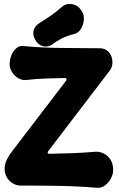

<svg xmlns="http://www.w3.org/2000/svg" viewBox="-20 -915 592 955"><path d="M28 -596Q28 -618 36.5 -639.5Q45 -661 61 -675Q77 -689 97 -686Q192 -677 287 -676.5Q382 -676 476 -675Q498 -675 513 -663Q528 -651 534.5 -633Q541 -615 538.5 -595Q536 -575 523 -560L219 -162Q216 -158 217.5 -154Q219 -150 225 -150Q283 -151 338 -153Q393 -155 452 -160Q473 -162 494 -152.5Q515 -143 529 -122Q543 -101 543 -69Q543 -48 531.5 -27Q520 -6 502 7.5Q484 21 462 19Q364 11 272 9.5Q180 8 82 8Q62 8 43.5 -3Q25 -14 14 -33Q3 -52 3 -76Q3 -99 14 -121Q25 -143 39 -161L309 -514Q312 -519 310.5 -523Q309 -527 302 -527Q255 -526 207.5 -524.5Q160 -523 111 -517Q90 -515 71 -526Q52 -537 40 -556Q28 -575 28 -596ZM241 -695Q219 -679 194.5 -685Q170 -691 156 -716L155 -718Q142 -740 147 -762Q152 -784 173 -798Q203 -817 231 -836Q259 -855 287 -880Q301 -893 319 -895Q337 -897 354.5 -889.5Q372 -882 383 -865L387 -859Q399 -842 397 -817Q395 -792 383 -772Q371 -752 350 -746Q316 -738 289 -724.5Q262 -711 241 -695Z"/></svg>

Font: Winky Sans
Style: Bold
Weight: 700
Designer: Simon Atzbach
Foundry: typofactur
Version: Version 1.205